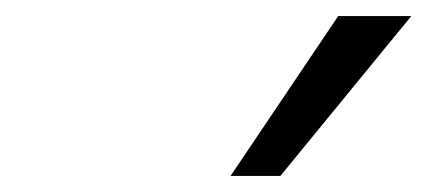

<svg xmlns="http://www.w3.org/2000/svg" viewBox="-20 -774 540 239"><path d="M267 -555 401 -754H492L329 -555Z"/></svg>

Font: Nunito Sans 10pt
Style: Italic
Weight: 400
Italic angle: -9°
Designer: Vernon Adams
Foundry: Vernon Adams
Version: Version 3.101;gftools[0.9.27]